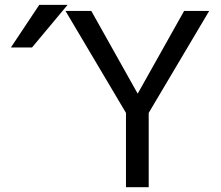

<svg xmlns="http://www.w3.org/2000/svg" viewBox="-20 -778 919 800"><path d="M143.6 -757.8H261.7L113.3 -580.1H25.4ZM553.7 -387.7 747.1 -732.4H851.6L599.6 -307.6V2H504.9V-307.6L252.9 -732.4H360.4Z"/></svg>

Font: irohakakuC Regular
Style: Regular
Weight: 400
Designer: [Source Han Sans]
Ryoko NISHIZUKA Ë•øÂ°öÊ∂ºÂ≠ê (kana & ideographs); Paul D. Hunt (Latin, Greek & Cyrillic); Wenlong ZHAN
Version: Version 1.001.20160904